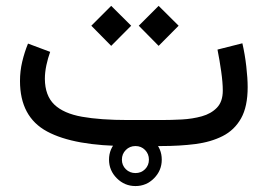

<svg xmlns="http://www.w3.org/2000/svg" viewBox="-20 -499 915 656"><path d="M531.2 0H417.5Q233.4 0 140.9 -49.8Q48.3 -99.6 48.3 -222.2Q48.3 -255.9 55.9 -288.1Q63.5 -320.3 75.7 -350.1L151.4 -321.8Q143.6 -300.3 138.4 -275.9Q133.3 -251.5 133.3 -229.5Q133.8 -172.4 165.5 -141.8Q197.3 -111.3 260.3 -100.1Q323.2 -88.9 417.5 -88.9H531.7Q564.9 -88.9 601.3 -90.8Q637.7 -92.8 669.4 -101.6Q701.2 -110.4 721.2 -131.1Q741.2 -151.9 741.2 -189.5Q741.2 -216.8 735.8 -254.6Q730.5 -292.5 723.1 -329.6L808.1 -351.1Q816.9 -313 821.5 -272.2Q826.2 -231.4 826.2 -201.2Q826.2 -134.8 803.7 -94.7Q781.2 -54.7 741 -34.2Q700.7 -13.7 647.2 -6.8Q593.8 0 531.2 0ZM522 -479 590.3 -411.1 522 -342.3 454.1 -411.1ZM359.9 -479 428.2 -411.1 359.9 -342.3 292 -411.1ZM352.5 46.4Q352.5 9.3 379.2 -17.1Q405.8 -43.5 442.9 -43.5Q480 -43.5 506.3 -17.1Q532.7 9.3 532.7 46.4Q532.7 83.5 506.3 110.1Q480 136.7 442.9 136.7Q405.8 136.7 379.2 110.1Q352.5 83.5 352.5 46.4ZM396.5 46.4Q396.5 65.9 409.9 79.1Q423.3 92.3 442.9 92.3Q462.4 92.3 475.6 79.1Q488.8 65.9 488.8 46.4Q488.8 26.9 475.6 13.4Q462.4 0 442.9 0Q423.3 0 409.9 13.4Q396.5 26.9 396.5 46.4Z"/></svg>

Font: Vazirmatn FD
Style: Regular
Weight: 400
Designer: Saber Rastikerdar
Foundry: Saber Rastikerdar
Version: Version 33.001